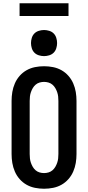

<svg xmlns="http://www.w3.org/2000/svg" viewBox="-20 -1149 540 1177"><path d="M250 8Q222 8 194.5 2.5Q167 -3 143 -16.5Q119 -30 100.5 -51Q82 -72 71 -97.5Q60 -123 55.5 -150Q51 -177 51 -205V-530Q51 -558 55.5 -585Q60 -612 71 -637.5Q82 -663 100.5 -684Q119 -705 143 -718.5Q167 -732 194.5 -737.5Q222 -743 250 -743Q278 -743 305.5 -737.5Q333 -732 357 -718.5Q381 -705 399.5 -684Q418 -663 429 -637.5Q440 -612 444.5 -585Q449 -558 449 -530V-205Q449 -177 444.5 -150Q440 -123 429 -97.5Q418 -72 399.5 -51Q381 -30 357 -16.5Q333 -3 305.5 2.5Q278 8 250 8ZM250 -88Q264 -88 277.5 -92Q291 -96 301.5 -105Q312 -114 319 -126Q326 -138 330.5 -151Q335 -164 336.5 -177.5Q338 -191 338 -205V-530Q338 -544 336.5 -557.5Q335 -571 330.5 -584Q326 -597 319 -609Q312 -621 301.5 -630Q291 -639 277.5 -643Q264 -647 250 -647Q236 -647 222.5 -643Q209 -639 198.5 -630Q188 -621 181 -609Q174 -597 169.5 -584Q165 -571 163.5 -557.5Q162 -544 162 -530V-205Q162 -191 163.5 -177.5Q165 -164 169.5 -151Q174 -138 181 -126Q188 -114 198.5 -105Q209 -96 222.5 -92Q236 -88 250 -88ZM250 -805Q234 -805 218 -810Q202 -815 191 -826Q180 -837 175 -853Q170 -869 170 -885Q170 -901 175 -917Q180 -933 191 -944Q202 -955 218 -960Q234 -965 250 -965Q266 -965 282 -960Q298 -955 309 -944Q320 -933 325 -917Q330 -901 330 -885Q330 -869 325 -853Q320 -837 309 -826Q298 -815 282 -810Q266 -805 250 -805ZM100 -1051V-1129H400V-1051Z"/></svg>

Font: Iosevka Fixed
Style: Bold
Weight: 700
Monospace: yes
Designer: Belleve Invis
Foundry: Belleve Invis
Version: Version 32.3.0